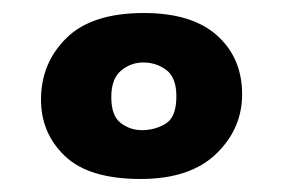

<svg xmlns="http://www.w3.org/2000/svg" viewBox="-20 -818 435 295"><path d="M196 -543Q117 -543 80 -578Q43 -613 43 -665Q43 -721 82 -759.5Q121 -798 201 -798Q275 -798 313.5 -763.5Q352 -729 352 -673Q352 -620 312 -581.5Q272 -543 196 -543ZM198 -618Q218 -618 234.5 -628Q251 -638 251 -670Q251 -699 235.5 -710.5Q220 -722 200 -722Q181 -722 166 -709.5Q151 -697 151 -669Q151 -640 165.5 -629Q180 -618 198 -618Z"/></svg>

Font: Literata ExtraBold
Style: Regular
Weight: 800
Designer: Latin by Veronika Burian and Jose Scaglione. Greek by Irene Vlachou. Cyrillic by Vera Evstafieva.
Foundry: TypeTogether
Version: Version 3.103;gftools[0.9.29]